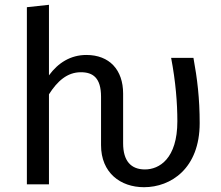

<svg xmlns="http://www.w3.org/2000/svg" viewBox="-20 -768 922 800"><path d="M92 0H184V-375C219 -430 260 -467 317 -467C367 -467 401 -444 401 -365V-163C401 -48 482 12 580 12C692 12 812 -66 812 -255C812 -358 802 -440 786 -527H693C712 -428 719 -338 719 -263C719 -106 643 -62 584 -62C526 -62 493 -97 493 -171V-378C493 -477 436 -539 340 -539C274 -539 222 -506 184 -454V-748L92 -738Z"/></svg>

Font: FiraGO Unicode
Style: Regular
Weight: 400
Designer: bBox Type
Foundry: bBox Type GmbH
Version: Version 1.001;PS 001.001;hotconv 1.0.88;makeotf.lib2.5.64775